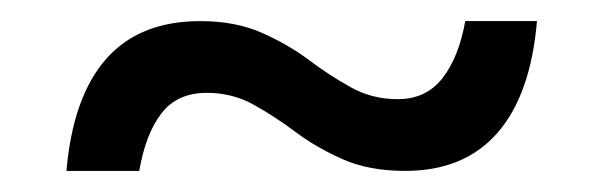

<svg xmlns="http://www.w3.org/2000/svg" viewBox="-20 -405 572 182"><path d="M489 -385Q483 -315 451.5 -279Q420 -243 364 -243Q330 -243 305 -254Q280 -265 260 -280Q240 -295 220 -306Q200 -317 176 -317Q148 -317 133 -297.5Q118 -278 112 -243H43Q49 -313 80.5 -349Q112 -385 170 -385Q203 -385 228 -374Q253 -363 273 -348Q293 -333 313 -322Q333 -311 357 -311Q384 -311 399.5 -331Q415 -351 421 -385Z"/></svg>

Font: Kantumruy Pro
Style: Regular
Weight: 400
Designer: Sovichet Tep
Foundry: Sovichet Tep
Version: Version 1.002